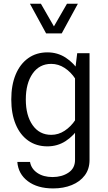

<svg xmlns="http://www.w3.org/2000/svg" viewBox="-20 -797 591 1052"><path d="M143.9 -776.7 232.7 -613.9H318.1L406.8 -776.7H347.1L275.5 -652.4L204 -776.7ZM271.2 235.4Q328.1 235.4 373.2 217Q418.3 198.7 444.4 164Q470.6 129.2 470.6 79.2V-505.4H403L391.1 -407.8V79.2Q391.1 125.1 354.9 149.1Q318.8 173.1 268 173.1Q217.5 173.1 184.1 150.2Q150.8 127.2 144.5 90.1H74.9Q80 156.2 132.6 195.8Q185.2 235.4 271.2 235.4ZM41.8 -252.1Q41.8 -174.1 65.8 -116.2Q89.8 -58.4 134.3 -26.8Q178.9 4.9 239.9 4.9Q294.7 4.9 339.5 -23.9Q384.3 -52.8 418.6 -105.3L393.4 -140.7Q368.7 -103.3 334.5 -80.8Q300.3 -58.2 260.7 -58.2Q196.1 -58.2 158.8 -111.1Q121.4 -164.1 121.4 -251.9Q121.4 -340.3 158.7 -393.7Q196 -447 260.6 -447Q300 -447 334.3 -424.6Q368.6 -402.3 393.4 -364.2L418.6 -400.1Q384.3 -452.5 339.7 -481.3Q295 -510.1 240.2 -510.1Q179.2 -510.1 134.5 -478.2Q89.8 -446.3 65.8 -388.5Q41.8 -330.7 41.8 -252.1Z"/></svg>

Font: Estedad VF
Style: Regular
Weight: 100
Designer: Amin Abedi
Version: Version 7.3